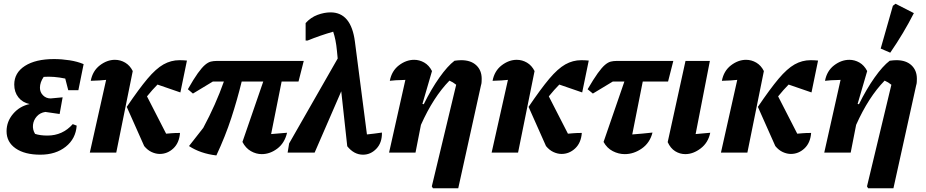

<svg xmlns="http://www.w3.org/2000/svg" viewBox="-20 -814 4936 1024"><path d="M195 11Q112 11 63.5 -22.5Q15 -56 15 -114Q15 -166 50 -207Q85 -248 138 -259Q100 -267 78 -295Q56 -323 56 -363Q56 -426 113 -462.5Q170 -499 268 -499Q309 -499 351 -492.5Q393 -486 426 -472L398 -333H344L328 -395Q266 -408 213 -404Q193 -375 193 -346Q193 -322 209.5 -305.5Q226 -289 250 -289L314 -295L298 -206L222 -217Q194 -213 176.5 -193.5Q159 -174 156 -148.5Q153 -123 167 -100Q194 -91 233 -91Q314 -91 368 -152L389 -144Q384 -74 330.5 -31.5Q277 11 195 11Z M459 0 546 -388Q530 -386 511 -385Q492 -384 464 -383Q474 -436 512.5 -465.5Q551 -495 593 -495Q622 -495 647.5 -480Q673 -465 688 -435L600 0ZM749 -35 656 -244Q721 -340 766.5 -394Q812 -448 852 -470.5Q892 -493 937 -493Q957 -493 977 -491L942 -321L820 -363Q793 -336 764 -300L866 -101Q879 -102 896 -103.5Q913 -105 940 -105Q936 -52 904.5 -22.5Q873 7 832 7Q811 7 789 -3Q767 -13 749 -35Z M1134 15Q1049 5 988 -35L1064 -132Q1131 -257 1174 -379H1115L1009 -315L982 -338Q1013 -393 1035 -423.5Q1057 -454 1073.5 -468Q1090 -482 1104.5 -485.5Q1119 -489 1136 -489H1600L1572 -379H1482L1426 -99Q1447 -101 1468.5 -102.5Q1490 -104 1511 -106Q1498 -51 1459 -21.5Q1420 8 1376 8Q1346 8 1318 -8Q1290 -24 1273 -57L1384 -379H1269Q1245 -281 1213.5 -184.5Q1182 -88 1134 15Z M1514 0 1522 -49 1781 -502 1777 -543Q1774 -575 1769 -599.5Q1764 -624 1757 -645Q1687 -625 1621 -598H1610V-691Q1637 -721 1673 -734.5Q1709 -748 1743 -748Q1853 -748 1873 -591L1937 -97Q1957 -99 1976.5 -101.5Q1996 -104 2017 -107Q2018 -53 1987.5 -21Q1957 11 1916 11Q1868 11 1832 -34L1800 -327L1658 0Z M2055 0 2142 -388Q2133 -387 2121 -387Q2107 -387 2091.5 -386Q2076 -385 2059 -383Q2069 -436 2107.5 -465.5Q2146 -495 2189 -495Q2217 -495 2242.5 -480.5Q2268 -466 2284 -435L2233 -260L2240 -258Q2280 -339 2323.5 -400.5Q2367 -462 2404 -490Q2424 -493 2440 -493Q2491 -493 2520 -466Q2549 -439 2549 -394Q2549 -386 2548.5 -376.5Q2548 -367 2545 -358L2424 190H2289L2283 180L2413 -362Q2396 -376 2377 -384Q2334 -340 2296 -281Q2258 -222 2225 -148L2196 0Z M2602 0 2689 -388Q2673 -386 2654 -385Q2635 -384 2607 -383Q2617 -436 2655.5 -465.5Q2694 -495 2736 -495Q2765 -495 2790.5 -480Q2816 -465 2831 -435L2743 0ZM2892 -35 2799 -244Q2864 -340 2909.5 -394Q2955 -448 2995 -470.5Q3035 -493 3080 -493Q3100 -493 3120 -491L3085 -321L2963 -363Q2936 -336 2907 -300L3009 -101Q3022 -102 3039 -103.5Q3056 -105 3083 -105Q3079 -52 3047.5 -22.5Q3016 7 2975 7Q2954 7 2932 -3Q2910 -13 2892 -35Z M3142 -315 3114 -338Q3146 -393 3168 -423.5Q3190 -454 3206.5 -468Q3223 -482 3237.5 -485.5Q3252 -489 3268 -489H3571L3543 -379H3408L3352 -97Q3379 -99 3406 -101.5Q3433 -104 3460 -107Q3446 -52 3403 -22Q3360 8 3312 8Q3279 8 3248 -8Q3217 -24 3199 -57L3310 -379H3248Z M3768 -106Q3757 -53 3717 -22.5Q3677 8 3635 8Q3606 8 3581 -7.5Q3556 -23 3541 -56L3636 -489H3766L3690 -99Q3730 -102 3768 -106Z M3825 0 3912 -388Q3896 -386 3877 -385Q3858 -384 3830 -383Q3840 -436 3878.5 -465.5Q3917 -495 3959 -495Q3988 -495 4013.5 -480Q4039 -465 4054 -435L3966 0ZM4115 -35 4022 -244Q4087 -340 4132.5 -394Q4178 -448 4218 -470.5Q4258 -493 4303 -493Q4323 -493 4343 -491L4308 -321L4186 -363Q4159 -336 4130 -300L4232 -101Q4245 -102 4262 -103.5Q4279 -105 4306 -105Q4302 -52 4270.5 -22.5Q4239 7 4198 7Q4177 7 4155 -3Q4133 -13 4115 -35Z M4376 0 4463 -388Q4454 -387 4442 -387Q4428 -387 4412.5 -386Q4397 -385 4380 -383Q4390 -436 4428.5 -465.5Q4467 -495 4510 -495Q4538 -495 4563.5 -480.5Q4589 -466 4605 -435L4554 -260L4561 -258Q4601 -339 4644.5 -400.5Q4688 -462 4725 -490Q4745 -493 4761 -493Q4812 -493 4841 -466Q4870 -439 4870 -394Q4870 -386 4869.5 -376.5Q4869 -367 4866 -358L4745 190H4610L4604 180L4734 -362Q4717 -376 4698 -384Q4655 -340 4617 -281Q4579 -222 4546 -148L4517 0ZM4728 -533 4677 -555 4742 -783 4756 -794 4854 -744Q4799 -636 4728 -533Z"/></svg>

Font: Piazzolla
Style: Bold Italic
Weight: 700
Italic angle: -11.3°
Designer: Juan Pablo del Peral
Foundry: Huerta Tipografica
Version: Version 1.330